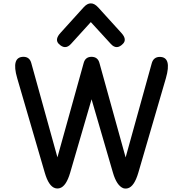

<svg xmlns="http://www.w3.org/2000/svg" viewBox="-20 -1074 1080 1123"><path d="M511.2 -1054.2Q532.2 -1054.7 554.2 -1030.8L689.9 -881.3Q724.1 -843.8 699.7 -818.4Q662.6 -779.3 628.4 -816.9L511.2 -944.8L395 -816.9Q360.8 -779.3 322.8 -818.4Q299.3 -843.8 333.5 -881.3L468.8 -1030.8Q490.2 -1054.7 511.2 -1054.2ZM701.2 26.9Q662.6 11.7 640.6 -64L515.6 -493.2L390.6 -64.5Q367.2 15.6 329.6 26.4Q315.9 30.3 302.2 26.4Q264.6 15.1 241.7 -64.5L80.6 -616.7Q44.4 -741.2 117.2 -741.7Q152.3 -741.7 162.6 -706.5L315.9 -153.8L469.7 -706.5Q479.5 -741.2 514.6 -741.7Q551.8 -741.7 561.5 -706.1L714.8 -153.3L868.2 -706.1Q878.9 -740.7 914.1 -741.2Q986.3 -741.2 950.2 -616.2L789.1 -64Q765.6 16.1 728.5 26.9Q714.8 30.8 701.2 26.9Z"/></svg>

Font: Comic Relief
Style: Regular
Weight: 400
Designer: Jeff Davis
Foundry: Loudifier
Version: Version 1.0